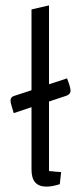

<svg xmlns="http://www.w3.org/2000/svg" viewBox="-20 -685 298 713"><path d="M242 -348Q242 -336 228 -330L162 -308V-50Q188 -47 207 -46L202 -1Q174 8 152 8Q97 8 97 -55V-287L31 -265L24 -288Q19 -305 19 -311Q19 -325 33 -329L97 -350V-650L162 -665V-372L229 -394L237 -372Q242 -355 242 -348Z"/></svg>

Font: Changa ExtraLight
Style: Regular
Weight: 275
Designer: Eduardo Rodriguez Tunni
Foundry: Eduardo Rodriguez Tunni
Version: Version 2.002; ttfautohint (v1.5) -l 8 -r 50 -G 200 -x 14 -H